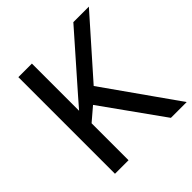

<svg xmlns="http://www.w3.org/2000/svg" viewBox="-189 -859 1003 1003"><g transform="rotate(-45 312.5 -357.0)"><path d="M625.5 0H508.8L269 -335.4L195.8 -272.9V0H95.7V-713.9H195.8V-365.2Q220.7 -394.5 246.3 -423.3Q272 -452.1 297.4 -481.4L502 -713.9H616.7L341.3 -402.8Z"/></g></svg>

Font: Open Sans Medium
Style: Regular
Weight: 500
Designer: Monotype Design Team
Foundry: Monotype Imaging Inc.
Version: Version 3.000